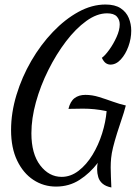

<svg xmlns="http://www.w3.org/2000/svg" viewBox="-20 -739 614 850"><path d="M228 87Q173 87 128 57.5Q83 28 56 -28Q29 -84 29 -163Q29 -240 53 -319Q77 -398 118.5 -469.5Q160 -541 214 -597.5Q268 -654 327.5 -686.5Q387 -719 447 -719Q489 -719 514 -702.5Q539 -686 550 -659.5Q561 -633 561 -603Q561 -568 548.5 -533.5Q536 -499 515 -476Q494 -453 469 -453Q458 -453 448.5 -459.5Q439 -466 431 -483Q445 -493 463.5 -518.5Q482 -544 496 -575Q510 -606 510 -631Q510 -652 497 -666Q484 -680 454 -680Q409 -680 362 -646Q315 -612 272 -555.5Q229 -499 194 -429Q159 -359 139 -286.5Q119 -214 119 -149Q119 -58 158 -7Q197 44 253 44Q293 44 328 17Q363 -10 389.5 -53.5Q416 -97 432 -148Q448 -199 452 -247Q423 -253 398 -255.5Q373 -258 347 -258Q332 -258 316.5 -257.5Q301 -257 283 -257Q291 -290 310 -304.5Q329 -319 358 -319Q388 -319 418.5 -309.5Q449 -300 479.5 -289Q510 -278 537 -272L528 -240Q510 -187 498.5 -150Q487 -113 480.5 -86.5Q474 -60 472 -39Q470 -18 470 2Q470 22 471 43Q472 64 473 91Q448 86 434 74Q420 62 415 45Q410 28 410 11Q410 4 410.5 -3Q411 -10 413 -18Q378 28 332 57.5Q286 87 228 87Z"/></svg>

Font: Dancing Script SemiBold
Style: Regular
Weight: 600
Designer: Pablo Impallari
Foundry: Pablo Impallari
Version: Version 2.001